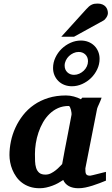

<svg xmlns="http://www.w3.org/2000/svg" viewBox="-20 -1027 616 1060"><path d="M375 -394Q375.5 -396 374.8 -403.8Q374 -411.6 371.8 -420.2Q369.6 -428.7 366.5 -435.3Q363.3 -441.9 358.9 -441.9Q326.7 -441.9 300.5 -430.2Q274.4 -418.5 253.7 -398.4Q232.9 -378.4 217.8 -352.1Q202.6 -325.7 192.6 -296.1Q182.6 -266.6 177.7 -235.8Q172.9 -205.1 172.9 -176.8Q172.9 -156.7 173.6 -136.7Q174.3 -116.7 179.4 -100.1Q184.6 -83.5 196.5 -73.2Q208.5 -63 231 -63Q247.1 -63 261.5 -70.3Q275.9 -77.6 287.8 -87.2Q299.8 -96.7 308.8 -106.4Q317.9 -116.2 323.2 -121.1Q326.7 -141.1 328.9 -152.1Q331.1 -163.1 332.8 -173.1Q334.5 -183.1 336.9 -195.8Q339.4 -208.5 344 -232.2Q348.6 -255.9 356 -294.2Q363.3 -332.5 375 -394ZM564.9 -29.8Q547.9 -22.9 529.1 -15.6Q510.3 -8.3 490.7 -2.2Q471.2 3.9 451.7 8.1Q432.1 12.2 413.1 12.2Q381.3 12.2 360.1 0.5Q338.9 -11.2 329.1 -33.2Q315.9 -24.4 300.8 -16.1Q285.6 -7.8 269 -1.7Q252.4 4.4 234.9 8.3Q217.3 12.2 199.2 12.2Q168.5 12.2 144 3.9Q119.6 -4.4 101.1 -18.6Q82.5 -32.7 69.6 -51.3Q56.6 -69.8 48.3 -90.1Q40 -110.4 36.1 -131.3Q32.2 -152.3 32.2 -170.9Q32.2 -208 40.3 -246.8Q48.3 -285.6 65.2 -322.3Q82 -358.9 107.4 -391.4Q132.8 -423.8 167.5 -448Q202.1 -472.2 246.3 -486.1Q290.5 -500 344.2 -500Q366.2 -500 387.9 -494.1Q409.7 -488.3 426.8 -479L434.1 -487.8H541Q538.6 -480.5 534.7 -471.2Q530.8 -461.9 526.9 -453.1Q522.9 -444.3 519.8 -437.3Q516.6 -430.2 516.1 -426.8L451.2 -97.2Q451.2 -85.9 451.9 -78.1Q452.6 -70.3 455.6 -65.7Q458.5 -61 463.9 -59.1Q469.2 -57.1 478 -57.1Q480 -57.1 492.4 -60.1Q504.9 -63 519.8 -66.9Q534.7 -70.8 547.9 -74Q561 -77.1 564.9 -78.1ZM465.8 -689Q465.8 -711.9 451.2 -726.1Q436.5 -740.2 414.1 -740.2Q399.4 -740.2 385.5 -733.9Q371.6 -727.5 360.8 -717.3Q350.1 -707 343.5 -693.4Q336.9 -679.7 336.9 -665Q336.9 -642.1 351.8 -627.9Q366.7 -613.8 388.7 -613.8Q403.8 -613.8 417.7 -620.1Q431.6 -626.5 442.4 -636.7Q453.1 -647 459.5 -660.6Q465.8 -674.3 465.8 -689ZM529.8 -702.1Q529.8 -671.9 516.8 -644.5Q503.9 -617.2 482.7 -596.4Q461.4 -575.7 433.8 -563.2Q406.2 -550.8 377 -550.8Q355 -550.8 335.9 -558.1Q316.9 -565.4 303 -578.9Q289.1 -592.3 281 -610.8Q272.9 -629.4 272.9 -651.9Q272.9 -681.6 285.9 -709.2Q298.8 -736.8 320.3 -757.6Q341.8 -778.3 369.4 -790.8Q397 -803.2 426.8 -803.2Q448.7 -803.2 467.8 -795.7Q486.8 -788.1 500.5 -774.7Q514.2 -761.2 522 -742.7Q529.8 -724.1 529.8 -702.1ZM575.7 -954.6Q575.7 -949.7 573.7 -943.6Q571.8 -937.5 568.1 -931.6Q564.5 -925.8 559.8 -920.7Q555.2 -915.5 549.3 -912.6L388.7 -824.2H318.4L455.6 -975.6Q463.9 -984.9 470.9 -991Q478 -997.1 485.4 -1000.7Q492.7 -1004.4 500.5 -1005.9Q508.3 -1007.3 518.6 -1007.3Q534.7 -1007.3 545.7 -1002.4Q556.6 -997.6 563.2 -990Q569.8 -982.4 572.8 -972.9Q575.7 -963.4 575.7 -954.6Z"/></svg>

Font: Charis SIL Afr
Style: Bold Italic
Weight: 700
Italic angle: -11°
Foundry: SIL International
Version: Version 5.000